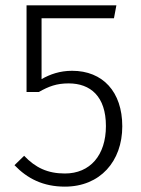

<svg xmlns="http://www.w3.org/2000/svg" viewBox="-20 -685 527 716"><path d="M414 -665H79V-342H125C162 -363 191 -374 236 -374C317 -374 375 -326 375 -215C375 -106 316 -38 222 -38C157 -38 112 -60 70 -104L34 -69C82 -19 141 11 222 11C353 11 436 -83 436 -214C436 -343 363 -421 249 -421C203 -421 167 -408 135 -390V-617H405Z"/></svg>

Font: FiraGO Light
Style: Regular
Weight: 300
Designer: bBox Type
Foundry: bBox Type GmbH
Version: Version 1.001;PS 001.001;hotconv 1.0.88;makeotf.lib2.5.64775